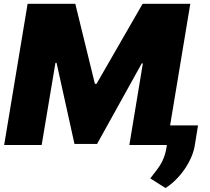

<svg xmlns="http://www.w3.org/2000/svg" viewBox="-20 -747 1080 989"><path d="M122.2 -727.3H367.9L468.8 -315.3H477.3L714.5 -727.3H960.2L856.2 -100.9H1000L984.4 -4.3Q979.8 28.4 965.7 61.4Q951.7 94.5 931.1 124.3Q910.5 154.1 885.1 179.3Q859.7 204.5 832.4 221.6L754.3 171.9Q761.4 162.3 769.2 152.3Q777 142.4 785.2 131.7Q793.3 121.1 801.5 108.7Q809.7 96.2 816.8 81.5Q823.9 66.8 829.4 49Q834.9 31.2 838.1 9.9L840.9 -8.9L839.5 0H646.3L715.9 -420.5H710.2L480.1 -5.7H363.6L271.3 -423.3H265.6L194.6 0H1.4Z"/></svg>

Font: Inter P Black
Style: Italic
Weight: 900
Italic angle: -9.40001°
Designer: Rasmus Andersson
Foundry: rsms
Version: Version 3.018;git-588b23468